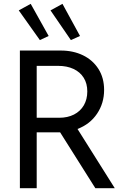

<svg xmlns="http://www.w3.org/2000/svg" viewBox="-20 -984 657 1004"><path d="M84 -719.7H297.9Q362.8 -719.7 414.1 -694.8Q465.3 -669.9 494.9 -623.3Q524.4 -576.7 524.4 -513.7Q524.4 -444.3 487.5 -389.4Q450.7 -334.5 385.3 -309.6L580.1 0H478.5L294.4 -292H284.2H171.9V0H84ZM78.1 -929.7 140.6 -963.9 234.4 -795.9 188.5 -774.4ZM244.1 -929.7 306.6 -963.9 398.4 -795.9 350.6 -774.4ZM290 -368.2Q333.5 -368.2 366.7 -385Q399.9 -401.9 418.2 -433.1Q436.5 -464.4 436.5 -505.9Q436.5 -547.4 417.7 -577.4Q398.9 -607.4 364.5 -623.5Q330.1 -639.6 284.2 -639.6H171.9V-368.2Z"/></svg>

Font: Reddit Sans Fudge
Style: Regular
Weight: 400
Designer: Stephen Hutchings
Foundry: Reddit
Version: Version 1.011